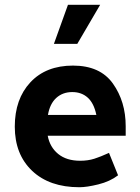

<svg xmlns="http://www.w3.org/2000/svg" viewBox="-20 -773 585 805"><path d="M265 -753H400L304 -589H206ZM313 12Q187 12 114.5 -57Q42 -126 42 -242Q42 -358 107.5 -428Q173 -498 286 -498Q400 -498 453.5 -422.5Q507 -347 507 -244V-204H180Q189 -156 224 -127.5Q259 -99 316 -99Q349 -99 375.5 -107.5Q402 -116 437 -132L475 -38Q441 -12 392.5 0Q344 12 313 12ZM384 -291Q374 -340 348 -363.5Q322 -387 283 -387Q243 -387 216 -362.5Q189 -338 181 -291Z"/></svg>

Font: Palanquin Dark
Style: Regular
Weight: 400
Designer: Pria Ravichandran
Version: Version 1.001